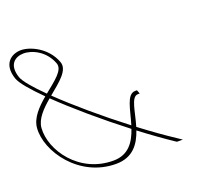

<svg xmlns="http://www.w3.org/2000/svg" viewBox="-215 -842 993 965"><g transform="rotate(-20 281.5 -359.5)"><path d="M45.3 -433.1C0.8 -395.4 -40.3 -354.5 -44.2 -307C-53.1 -190 57.7 -28 241.3 -29C322.3 -29.4 357.6 -85.3 379.2 -148C256.9 -242.3 133.9 -347.3 45.3 -433.1ZM399.9 -132.2C377.7 -67.8 338.6 -9.4 248.7 -9C51 -8 -75.8 -192 -65.2 -315C-60.6 -367.6 -17.4 -411.3 28.3 -449.8C-31.8 -509.4 -73.1 -558.1 -82.7 -585C-113.2 -673 -59.5 -709 -9.8 -710C39.8 -711 127.6 -671 158.9 -586C177.3 -537.6 117 -492.9 57.4 -443.3C143.1 -360.6 263.6 -258 384.8 -165C407.9 -240.7 415.5 -320 461.6 -321H471.6L479 -301H469C432 -300 427.7 -223.6 405.4 -149.3C464.2 -104.7 522.8 -62.8 577 -27L603.7 -9H572.7L568.9 -11C515.7 -46.4 458.1 -87.9 399.9 -132.2ZM40.5 -459.9C97.8 -506.9 154 -546.5 138.9 -586C112 -659 43.2 -691 -2.5 -690C-46.1 -689 -88.8 -661 -62.7 -585C-54 -560.6 -15.8 -515.5 40.5 -459.9Z"/></g></svg>

Font: Nordica Plus
Style: NordicaClassicUltraLightOpObl
Weight: 300
Version: Version 1